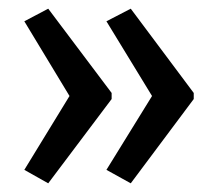

<svg xmlns="http://www.w3.org/2000/svg" viewBox="-20 -485 500 442"><path d="M91 -63 36 -94 140 -264 36 -436 91 -465 237 -271V-257ZM281 -63 225 -94 330 -264 225 -436 281 -465 426 -271V-257Z"/></svg>

Font: Noto Sans UI Cond
Style: Regular
Weight: 400
Width: 3
Designer: Monotype Design Team
Foundry: Monotype Imaging Inc.
Version: Version 1.001